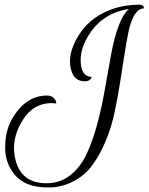

<svg xmlns="http://www.w3.org/2000/svg" viewBox="-20 -630 644 832"><path d="M180.8 164Q240.8 164 285.6 128.4Q330.4 92.8 356.8 34.4Q383.2 -24 402.4 -96Q421.6 -168 434.8 -245.2Q448 -322.4 460.8 -390.4Q489.6 -548 538.4 -591.2Q425.6 -573.6 366.4 -480.8Q329.6 -424 329.6 -369.6Q329.6 -303.2 370.4 -297.6Q373.6 -296.8 376.8 -296.8Q376.8 -291.2 372 -286.4Q363.2 -277.6 348 -277.6Q300.8 -277.6 288 -328Q283.2 -344.8 283.2 -363.2Q283.2 -407.2 309.6 -457.6Q357.6 -549.6 459.2 -588Q516.8 -609.6 584.8 -609.6Q593.6 -609.6 598.4 -605.6Q603.2 -601.6 604 -593.6Q560 -593.6 537.6 -496Q528 -450.4 519.2 -392.4Q510.4 -334.4 500 -270Q489.6 -205.6 476 -141.2Q462.4 -76.8 438 -18.8Q413.6 39.2 381.2 84.4Q348.8 129.6 297.6 156Q246.4 182.4 192 182.4Q137.6 182.4 103.2 168.8Q68.8 155.2 48 132Q2.4 80 2.4 12Q2.4 -62.4 31.2 -112.8Q89.6 -216 184 -216Q200.8 -216 210.8 -207.2Q220.8 -198.4 222.4 -190.4L224 -181.6Q209.6 -183.2 204 -183.2Q117.6 -183.2 70.4 -96Q40.8 -42.4 40.8 11.2Q40.8 44 51.2 76.8Q80.8 164 180.8 164Z"/></svg>

Font: Euphoria Script
Style: Regular
Weight: 400
Designer: Sabrina Mariela Lopez
Foundry: Sabrina Mariela Lopez
Version: Version 1.002